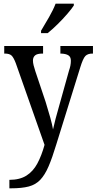

<svg xmlns="http://www.w3.org/2000/svg" viewBox="-20 -786 525 1043"><path d="M31 191Q87 191 123.5 168Q160 145 183 102Q206 59 222 1L66 -442Q54 -474 42.5 -484.5Q31 -495 6 -495H3V-536H214V-495H211Q182 -495 170.5 -485Q159 -475 159 -457Q159 -446 162.5 -431.5Q166 -417 172 -399L228 -232Q242 -187 253 -147.5Q264 -108 268 -83Q274 -111 282 -141Q290 -171 300 -206L355 -403Q360 -417 362.5 -430Q365 -443 365 -456Q365 -477 351.5 -485.5Q338 -494 311 -495H308V-536H485V-495H482Q457 -495 444 -482Q431 -469 416 -420L286 -2Q264 71 244 117.5Q224 164 199 190.5Q174 217 136.5 227Q99 237 40 237H31ZM203 -619Q224 -654 246.5 -693Q269 -732 282 -766H381V-756Q370 -739 346 -711Q322 -683 293 -654.5Q264 -626 239 -606H203Z"/></svg>

Font: Noto Serif Thai Condensed
Style: Regular
Weight: 400
Width: 3
Designer: Monotype Design Team
Foundry: Monotype Imaging Inc.
Version: Version 2.002; ttfautohint (v1.8.4.7-5d5b)